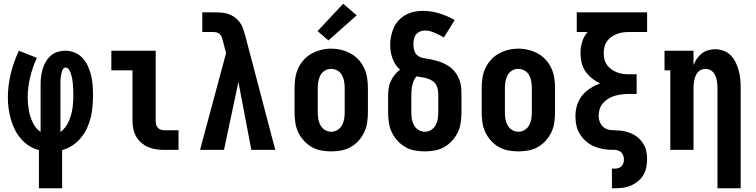

<svg xmlns="http://www.w3.org/2000/svg" viewBox="-20 -801 4040 1026"><path d="M188 205V1Q160 -6 135 -22Q110 -38 91 -60.5Q72 -83 59 -109Q46 -135 38 -163.5Q30 -192 26 -221Q22 -250 22 -279Q22 -344 37.5 -407.5Q53 -471 81 -530L177 -492Q154 -442 141 -388Q128 -334 128 -280Q128 -263 129.5 -246Q131 -229 134 -212Q137 -195 142 -179Q147 -163 154.5 -147.5Q162 -132 172.5 -118.5Q183 -105 197 -96V-350Q197 -371 199.5 -392Q202 -413 208 -433Q214 -453 225 -471.5Q236 -490 252 -504Q268 -518 288.5 -524Q309 -530 330 -530Q356 -530 380.5 -519.5Q405 -509 422.5 -489.5Q440 -470 450.5 -446Q461 -422 467 -397Q473 -372 475 -346Q477 -320 477 -294Q477 -263 474.5 -233Q472 -203 465 -173.5Q458 -144 445 -116Q432 -88 412.5 -64.5Q393 -41 367.5 -24Q342 -7 312 1V205ZM303 -96Q318 -106 329 -121Q340 -136 347.5 -153Q355 -170 360 -187.5Q365 -205 367.5 -223Q370 -241 371 -259.5Q372 -278 372 -297Q372 -306 371.5 -316Q371 -326 370.5 -336Q370 -346 369 -356Q368 -366 366.5 -375.5Q365 -385 362.5 -395Q360 -405 356.5 -414Q353 -423 346.5 -431.5Q340 -440 330 -440Q322 -440 317 -432Q312 -424 310 -416Q308 -408 306.5 -400Q305 -392 304 -383.5Q303 -375 303 -366.5Q303 -358 303 -350Z M858 0Q837 0 815 -3Q793 -6 773 -14.5Q753 -23 736 -37.5Q719 -52 708 -71Q697 -90 692.5 -111.5Q688 -133 688 -155V-425H575V-530H812V-155Q812 -145 814.5 -135.5Q817 -126 823.5 -118.5Q830 -111 839.5 -108Q849 -105 858 -105H934V0Z M1049 0 1188 -517 1171 -583Q1169 -592 1165.5 -601.5Q1162 -611 1155 -618Q1148 -625 1138.5 -627.5Q1129 -630 1119 -630H1061V-735H1119Q1139 -735 1159 -734Q1179 -733 1198 -727Q1217 -721 1233 -709.5Q1249 -698 1261 -682Q1273 -666 1279.5 -647Q1286 -628 1291 -609L1451 0H1323L1254 -363L1177 0Z M1750 8Q1723 8 1696 3Q1669 -2 1645.5 -15.5Q1622 -29 1603.5 -49.5Q1585 -70 1573.5 -94.5Q1562 -119 1558 -146Q1554 -173 1554 -200V-330Q1554 -357 1558 -384Q1562 -411 1573.5 -436Q1585 -461 1603.5 -481.5Q1622 -502 1646 -515Q1670 -528 1696.5 -534.5Q1723 -541 1750 -541Q1777 -541 1803.5 -534.5Q1830 -528 1854 -515Q1878 -502 1896.5 -481.5Q1915 -461 1926.5 -436Q1938 -411 1942 -384Q1946 -357 1946 -330V-200Q1946 -173 1942 -146Q1938 -119 1926.5 -94.5Q1915 -70 1896.5 -49.5Q1878 -29 1854.5 -15.5Q1831 -2 1804 3Q1777 8 1750 8ZM1750 -97Q1768 -97 1783.5 -106.5Q1799 -116 1807.5 -131.5Q1816 -147 1819 -164.5Q1822 -182 1822 -200V-330Q1822 -348 1819 -366Q1816 -384 1807.5 -399.5Q1799 -415 1783 -424Q1767 -433 1749 -433Q1731 -433 1715.5 -423.5Q1700 -414 1692 -398.5Q1684 -383 1681 -365.5Q1678 -348 1678 -330V-200Q1678 -182 1681 -164.5Q1684 -147 1692.5 -131.5Q1701 -116 1716.5 -106.5Q1732 -97 1750 -97ZM1735 -585 1677 -635 1814 -781 1886 -719Z M2250 8Q2223 8 2196 3Q2169 -2 2145.5 -15.5Q2122 -29 2103.5 -49.5Q2085 -70 2073.5 -94.5Q2062 -119 2058 -146Q2054 -173 2054 -200V-290Q2054 -310 2057 -330Q2060 -350 2068.5 -368Q2077 -386 2089.5 -401.5Q2102 -417 2118 -429Q2104 -440 2094 -455.5Q2084 -471 2077.5 -488.5Q2071 -506 2068 -524.5Q2065 -543 2065 -561Q2065 -585 2070 -608.5Q2075 -632 2084.5 -653.5Q2094 -675 2110.5 -692.5Q2127 -710 2148 -721.5Q2169 -733 2192 -738Q2215 -743 2239 -743Q2284 -743 2327.5 -729.5Q2371 -716 2410 -694L2352 -601Q2340 -608 2328 -614Q2316 -620 2303.5 -625.5Q2291 -631 2278 -634.5Q2265 -638 2251 -638Q2237 -638 2224 -632.5Q2211 -627 2202.5 -615.5Q2194 -604 2191.5 -590Q2189 -576 2189 -562Q2189 -545 2195 -527.5Q2201 -510 2216 -501Q2231 -492 2249 -489.5Q2267 -487 2284 -483.5Q2301 -480 2318 -475Q2335 -470 2351 -462.5Q2367 -455 2381.5 -445Q2396 -435 2407.5 -421.5Q2419 -408 2427 -392.5Q2435 -377 2439.5 -360Q2444 -343 2445 -325.5Q2446 -308 2446 -290V-200Q2446 -173 2442 -146Q2438 -119 2426.5 -94.5Q2415 -70 2396.5 -49.5Q2378 -29 2354.5 -15.5Q2331 -2 2304 3Q2277 8 2250 8ZM2250 -97Q2268 -97 2283.5 -106.5Q2299 -116 2307.5 -131.5Q2316 -147 2319 -164.5Q2322 -182 2322 -200V-290Q2322 -305 2320 -320Q2318 -335 2310.5 -348Q2303 -361 2290.5 -369Q2278 -377 2264 -381.5Q2250 -386 2235 -388Q2220 -390 2206 -393Q2196 -383 2191 -370Q2186 -357 2183 -344Q2180 -331 2179 -317.5Q2178 -304 2178 -290V-200Q2178 -182 2181 -164.5Q2184 -147 2192.5 -131.5Q2201 -116 2216.5 -106.5Q2232 -97 2250 -97Z M2750 8Q2723 8 2696 3Q2669 -2 2645.5 -15.5Q2622 -29 2603.5 -49.5Q2585 -70 2573.5 -94.5Q2562 -119 2558 -146Q2554 -173 2554 -200V-330Q2554 -357 2558 -384Q2562 -411 2573.5 -436Q2585 -461 2603.5 -481.5Q2622 -502 2646 -515Q2670 -528 2696.5 -534.5Q2723 -541 2750 -541Q2777 -541 2803.5 -534.5Q2830 -528 2854 -515Q2878 -502 2896.5 -481.5Q2915 -461 2926.5 -436Q2938 -411 2942 -384Q2946 -357 2946 -330V-200Q2946 -173 2942 -146Q2938 -119 2926.5 -94.5Q2915 -70 2896.5 -49.5Q2878 -29 2854.5 -15.5Q2831 -2 2804 3Q2777 8 2750 8ZM2750 -97Q2768 -97 2783.5 -106.5Q2799 -116 2807.5 -131.5Q2816 -147 2819 -164.5Q2822 -182 2822 -200V-330Q2822 -348 2819 -366Q2816 -384 2807.5 -399.5Q2799 -415 2783 -424Q2767 -433 2749 -433Q2731 -433 2715.5 -423.5Q2700 -414 2692 -398.5Q2684 -383 2681 -365.5Q2678 -348 2678 -330V-200Q2678 -182 2681 -164.5Q2684 -147 2692.5 -131.5Q2701 -116 2716.5 -106.5Q2732 -97 2750 -97Z M3250 205V100H3268Q3277 100 3286.5 96.5Q3296 93 3302.5 86Q3309 79 3311.5 69.5Q3314 60 3314 50Q3314 36 3307 23Q3300 10 3287 4.5Q3274 -1 3259.5 -0.5Q3245 0 3231 -1Q3217 -2 3203.5 -4.5Q3190 -7 3176.5 -11Q3163 -15 3150 -21Q3137 -27 3125.5 -35Q3114 -43 3104 -53Q3094 -63 3085.5 -74.5Q3077 -86 3071 -98.5Q3065 -111 3061.5 -125Q3058 -139 3056.5 -153Q3055 -167 3055 -181Q3055 -210 3063.5 -238.5Q3072 -267 3090.5 -290Q3109 -313 3134 -329Q3159 -345 3187 -355Q3164 -366 3143.5 -382Q3123 -398 3108.5 -419.5Q3094 -441 3088 -466Q3082 -491 3082 -517Q3082 -548 3091 -577.5Q3100 -607 3120 -630H3062V-735H3438V-630H3344Q3327 -630 3310.5 -628Q3294 -626 3278 -620Q3262 -614 3248 -604.5Q3234 -595 3224 -581Q3214 -567 3210 -550.5Q3206 -534 3206 -517Q3206 -500 3210 -483.5Q3214 -467 3224 -453.5Q3234 -440 3248 -430Q3262 -420 3278 -414Q3294 -408 3310.5 -406Q3327 -404 3344 -404H3382V-299H3344Q3325 -299 3306 -297Q3287 -295 3268.5 -290Q3250 -285 3233.5 -275.5Q3217 -266 3204 -252Q3191 -238 3185 -219.5Q3179 -201 3179 -182Q3179 -162 3188 -143.5Q3197 -125 3214 -115.5Q3231 -106 3251.5 -105.5Q3272 -105 3291.5 -103.5Q3311 -102 3330 -96.5Q3349 -91 3366.5 -81.5Q3384 -72 3398 -58Q3412 -44 3421.5 -26.5Q3431 -9 3434.5 10.5Q3438 30 3438 50Q3438 72 3433.5 93.5Q3429 115 3418 134Q3407 153 3390 167Q3373 181 3353 190Q3333 199 3311.5 202Q3290 205 3268 205Z M3814 205V-330Q3814 -341 3813 -352.5Q3812 -364 3809.5 -375Q3807 -386 3802.5 -396.5Q3798 -407 3790.5 -415.5Q3783 -424 3772 -428.5Q3761 -433 3750 -433Q3739 -433 3728 -428.5Q3717 -424 3709.5 -415.5Q3702 -407 3697.5 -396.5Q3693 -386 3690.5 -375Q3688 -364 3687 -352.5Q3686 -341 3686 -330V0H3562V-425H3531V-530H3686V-453Q3693 -471 3704 -487Q3715 -503 3730 -515Q3745 -527 3764 -532.5Q3783 -538 3802 -538Q3825 -538 3847.5 -529.5Q3870 -521 3886 -504Q3902 -487 3912 -466Q3922 -445 3928 -422.5Q3934 -400 3936 -376.5Q3938 -353 3938 -330V205Z"/></svg>

Font: Iosevka Slab Extrabold
Style: Regular
Weight: 800
Monospace: yes
Designer: Belleve Invis
Foundry: Belleve Invis
Version: Version 11.1.1; ttfautohint (v1.8.3)